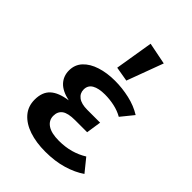

<svg xmlns="http://www.w3.org/2000/svg" viewBox="-246 -972 1107 1107"><g transform="rotate(45 307.5 -419.0)"><path d="M419.5 -234.9H321.5Q263.6 -234.9 239 -216.9Q214.4 -199 214.4 -163.6Q214.4 -127.2 245.9 -105.9Q277.4 -84.6 338.5 -84.6Q390.8 -84.6 434.4 -96.9Q477.9 -109.2 514.9 -132.3L578.5 -53.8Q533.8 -22.6 470.5 -3.6Q407.2 15.4 327.7 15.4Q253.8 15.4 196.2 -3.8Q138.5 -23.1 105.4 -61Q72.3 -99 72.3 -153.8Q72.3 -215.4 107.2 -247.4Q142.1 -279.5 214.4 -289.7Q151.3 -303.6 122.3 -335.4Q93.3 -367.2 93.3 -412.8Q93.3 -460 123.8 -492.6Q154.4 -525.1 206.7 -541.8Q259 -558.5 323.6 -558.5Q383.1 -558.5 441.8 -545.1Q500.5 -531.8 547.2 -502.6L485.6 -426.7Q454.4 -444.6 415.9 -453.1Q377.4 -461.5 338.5 -461.5Q287.2 -461.5 259 -445.1Q230.8 -428.7 230.8 -394.9Q230.8 -364.1 255.6 -345.4Q280.5 -326.7 328.2 -326.7H433.3ZM317.4 -854.4 451.3 -827.7 368.7 -605.1 279 -620.5Z"/></g></svg>

Font: Fira Code SemiBold
Style: Regular
Weight: 600
Designer: Carrois Corporate, Edenspiekermann AG, Nikita Prokopov
Foundry: Carrois Corporate, Edenspiekermann AG, Nikita Prokopov
Version: Version 6.002